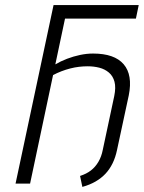

<svg xmlns="http://www.w3.org/2000/svg" viewBox="-20 -720 564 753"><path d="M345 -510Q320 -510 294 -504.5Q268 -499 243 -489.5Q218 -480 196 -467L187 -425Q204 -434 221 -440.5Q238 -447 255.5 -451.5Q273 -456 290 -458Q307 -460 324 -460Q348 -460 369.5 -454.5Q391 -449 407 -435.5Q423 -422 429 -399.5Q435 -377 428 -343L383 -132Q378 -106 366 -85.5Q354 -65 336.5 -51.5Q319 -38 294 -30L303 13Q332 5 354.5 -8Q377 -21 393.5 -38.5Q410 -56 421.5 -79.5Q433 -103 439 -132L485 -346Q493 -386 488 -416.5Q483 -447 465 -468Q447 -489 417 -499.5Q387 -510 345 -510ZM41 0H98L235 -647H513L524 -700H190Z"/></svg>

Font: Advent Pro
Style: Italic
Weight: 400
Italic angle: -12°
Designer: VivaRado, Andreas Kalpakidis
Foundry: VivaRado, Andreas Kalpakidis
Version: Version 3.000